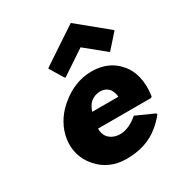

<svg xmlns="http://www.w3.org/2000/svg" viewBox="-199 -985 1074 1145"><g transform="rotate(-30 337.5 -412.5)"><path d="M302 -324C308 -344 319 -366 336 -382C354 -396 376 -406 403 -406C427 -406 447 -397 461 -382C473 -367 480 -348 482 -324ZM505 -180C419 -105 341 -116 302 -157C288 -174 281 -197 282 -220H647L655 -227C669 -325 649 -401 605 -453H604L598 -460C556 -509 493 -535 417 -535C338 -535 263 -503 204 -452L202 -451L194 -444C138 -395 99 -329 89 -256C79 -184 100 -118 142 -69L148 -62C192 -10 259 22 339 22C428 22 507 0 573 -57L574 -58L582 -65C599 -80 617 -98 632 -119L626 -126ZM212 -685 204 -678 259 -587 266 -580 434 -692 572 -580 579 -587 660 -678 654 -685 456 -847Z"/></g></svg>

Font: Hussar Woodtype
Style: BlkObl
Weight: 900
Foundry: Cannot Into Space Fonts
Version: Version 1.07